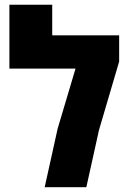

<svg xmlns="http://www.w3.org/2000/svg" viewBox="-20 -777 529 797"><path d="M165.5 0 219.2 -242.7 293.5 -492.2H19V-757.3H196.8V-630.4H474.6V-521.5L391.1 -237.8L338.4 0Z"/></svg>

Font: Open Sans SemiCondensed ExtraBold
Style: Regular
Weight: 800
Width: 4
Designer: Monotype Design Team
Foundry: Monotype Imaging Inc.
Version: Version 3.000